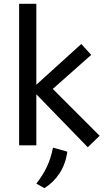

<svg xmlns="http://www.w3.org/2000/svg" viewBox="-20 -760 551 1004"><path d="M439 10 170 -267V0H80V-740H170V-317L405 -530L457 -473L256 -295L501 -50ZM212 224 170 200Q204 157 225 112.5Q246 68 257 12L332 33Q323 98 291.5 146Q260 194 212 224Z"/></svg>

Font: ABeeZee
Style: Regular
Weight: 400
Designer: Anja Meiners
Foundry: Anja Meiners
Version: Version 1.003; ttfautohint (v1.8.3)